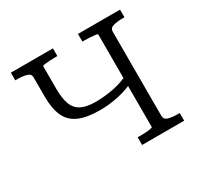

<svg xmlns="http://www.w3.org/2000/svg" viewBox="-152 -887 1091 1063"><g transform="rotate(-30 393.5 -355.0)"><path d="M467 0V-49H476Q495 -49 515 -50Q535 -51 549 -53.5Q563 -56 563 -59V-651Q563 -655 549 -657Q535 -659 515 -660Q495 -661 476 -661H467V-710H736V-661H725Q688 -661 664 -654Q640 -647 640 -625V-85Q640 -63 664 -56Q688 -49 725 -49H736V0ZM364 -283Q280 -283 229.5 -305Q179 -327 156.5 -375.5Q134 -424 134 -502V-625Q134 -647 110 -654Q86 -661 49 -661H38V-710H307V-661H298Q279 -661 259 -660Q239 -659 225 -657Q211 -655 211 -651V-508Q211 -445 225.5 -407Q240 -369 274 -352Q308 -335 364 -335Q423 -335 485 -347.5Q547 -360 600 -391V-339Q546 -310 484 -296.5Q422 -283 364 -283Z"/></g></svg>

Font: Roboto Serif Light
Style: Regular
Weight: 300
Designer: Greg Gazdowicz
Foundry: Commercial Type
Version: Version 1.008